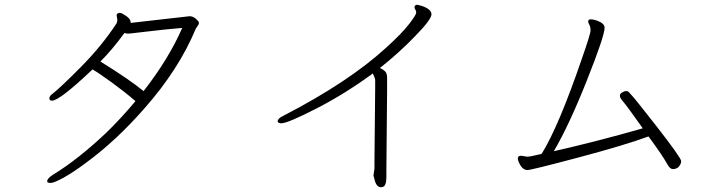

<svg xmlns="http://www.w3.org/2000/svg" viewBox="-20 -734 3040 805"><path d="M469 -669Q469 -680 483 -680Q490 -680 509 -667Q528 -654 528 -640V-638L775 -666Q789 -666 801.5 -655Q814 -644 814 -639Q814 -634 811.5 -629.5Q809 -625 806 -621.5Q803 -618 801 -614Q730 -443 586 -280Q467 -144 340 -51Q285 -10 245.5 11.5Q206 33 193 33Q180 33 178 28V25Q178 14 203 -2Q305 -64 424 -176Q487 -237 548 -310Q504 -348 450.5 -387Q397 -426 368 -443Q230 -312 198 -312Q187 -312 187 -321.5Q187 -331 198 -339Q233 -366 320 -454Q407 -542 468 -635Q472 -642 472 -651ZM502 -596Q451 -526 401 -476Q521 -402 582 -352Q688 -488 744 -617Q664 -610 603 -602.5Q542 -595 530 -594L517 -593Q508 -593 502 -596Z M1159 -217Q1147 -217 1144 -225Q1144 -237 1167 -248Q1442 -390 1600 -535Q1666 -595 1695.5 -633.5Q1725 -672 1725 -680.5Q1725 -689 1721.5 -693.5Q1718 -698 1718 -703Q1718 -714 1730 -714Q1731 -714 1746 -710Q1789 -696 1789 -674Q1789 -652 1720 -582Q1656 -515 1573 -449Q1593 -439 1598 -430.5Q1603 -422 1603 -408V-354L1600 -26V9Q1600 46 1584 50L1578 51Q1557 51 1550 17Q1547 5 1546 3V0L1550 -27V-60L1553 -367V-398Q1553 -404 1549.5 -411.5Q1546 -419 1543 -426Q1429 -342 1307.5 -279.5Q1186 -217 1159 -217Z M2446 -643Q2446 -653 2456.5 -653Q2467 -653 2482 -648Q2515 -636 2515 -618Q2515 -584 2440.5 -396.5Q2366 -209 2302 -100Q2487 -142 2675 -196Q2607 -292 2593 -307.5Q2579 -323 2579 -332.5Q2579 -342 2590 -347Q2597 -352 2604.5 -352Q2612 -352 2615.5 -349Q2619 -346 2636 -326Q2653 -306 2677.5 -274.5Q2702 -243 2730 -208Q2836 -72 2836 -58.5Q2836 -45 2823 -32Q2813 -25 2801.5 -25Q2790 -25 2780 -42Q2758 -82 2699 -162Q2602 -126 2404.5 -73.5Q2207 -21 2191 -21Q2175 -21 2163 -39Q2151 -59 2151 -70Q2151 -81 2165 -81L2191 -77Q2203 -77 2251 -89Q2322 -203 2420 -489Q2456 -592 2456 -606.5Q2456 -621 2451 -630Q2446 -639 2446 -643Z"/></svg>

Font: LXGW WenKai Lite Light
Style: Regular
Weight: 300
Designer: LXGW / Fontworks Inc.
Foundry: LXGW / Fontworks Inc.
Version: Version 1.511; March 25, 2025